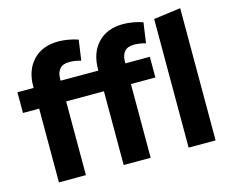

<svg xmlns="http://www.w3.org/2000/svg" viewBox="-102 -883 1254 1031"><g transform="rotate(-15 525.5 -367.5)"><path d="M15 -410V-525H105V-533Q105 -623 156 -677.5Q207 -732 298 -732Q322 -732 351.5 -727Q381 -722 406 -713L390 -600Q374 -605 357.5 -607.5Q341 -610 326 -610Q289 -610 272 -590Q255 -570 255 -535V-525H465V-533Q465 -623 516 -677.5Q567 -732 658 -732Q682 -732 711.5 -727Q741 -722 766 -713L750 -600Q734 -605 717.5 -607.5Q701 -610 686 -610Q649 -610 632 -590Q615 -570 615 -535V-525H751V-410H615V0H465V-410H255V0H105V-410ZM826 0V-715L976 -735V0Z"/></g></svg>

Font: Radio Canada
Style: Bold
Weight: 700
Designer: Charles Daoud, Etienne Aubert Bonn, Alexandre Saumier Demers, Jacques Le Bailly
Foundry: Radio-Canada
Version: Version 2.104; ttfautohint (v1.8.4.7-5d5b);gftools[0.9.28.de